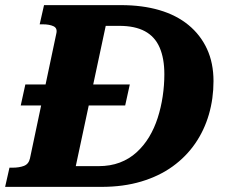

<svg xmlns="http://www.w3.org/2000/svg" viewBox="-52 -730 884 750"><path d="M29 -318 47 -400H455L437 -318ZM120 -710H420Q504 -710 570.5 -690.5Q637 -671 684 -632.5Q731 -594 756.5 -539Q782 -484 782 -413Q782 -345 764 -283Q746 -221 710.5 -169.5Q675 -118 622.5 -80Q570 -42 500 -21Q430 0 344 0H-32L-15 -75H-3Q23 -75 41.5 -82Q60 -89 65 -111L168 -599Q173 -620 157 -627.5Q141 -635 115 -635H103ZM414 -629H361L244 -81H333Q379 -81 416 -95Q453 -109 481.5 -135Q510 -161 530.5 -195Q551 -229 564 -269.5Q577 -310 583.5 -353.5Q590 -397 590 -440Q590 -502 571.5 -544.5Q553 -587 514 -608Q475 -629 414 -629Z"/></svg>

Font: Roboto Serif 20pt
Style: Bold Italic
Weight: 700
Italic angle: -10°
Version: Version 1.007